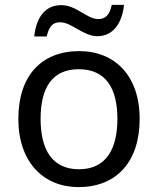

<svg xmlns="http://www.w3.org/2000/svg" viewBox="-20 -755 645 785"><path d="M120 -606H171C180 -645 194 -664 226 -664C273 -664 320 -607 378 -607C441 -607 479 -658 487 -735H437C428 -696 413 -677 382 -677C335 -677 293 -734 230 -734C165 -734 128 -684 120 -606ZM551 -269C551 -446 449 -546 304 -546C150 -546 55 -446 55 -269C55 -91 159 10 301 10C454 10 551 -91 551 -269ZM146 -269C146 -396 193 -472 302 -472C411 -472 460 -396 460 -269C460 -142 411 -63 303 -63C194 -63 146 -142 146 -269Z"/></svg>

Font: Noto Sans Sunuwar
Style: Regular
Weight: 400
Designer: Anshuman Pandey
Foundry: Jamra Patel LLC
Version: Version 1.000